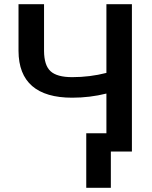

<svg xmlns="http://www.w3.org/2000/svg" viewBox="-20 -731 732 926"><path d="M493.2 -710.9V-379.4C439.9 -365.7 384.8 -358.9 328.1 -358.9C278.8 -358.9 244.1 -368.7 223.6 -387.7C203.1 -406.7 192.9 -439 192.4 -484.4V-710.9H69.3V-485.4C69.8 -334.5 158.2 -259.8 328.1 -259.8C385.3 -259.8 440.4 -266.6 493.2 -279.8V-88.4H396V174.8H514.6V0H616.2V-710.9Z"/></svg>

Font: Roboto Medium
Style: Regular
Weight: 500
Designer: Google
Version: Version 2.137; 2017